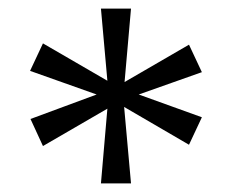

<svg xmlns="http://www.w3.org/2000/svg" viewBox="-20 -734 540 447"><path d="M450 -566 420 -630 270 -543 285 -714H215L230 -546L80 -633L50 -569L205 -514L51 -457L80 -394L230 -481L215 -307H285L269 -485L420 -397L450 -461L303 -514Z"/></svg>

Font: Sprat Black
Style: Regular
Weight: 900
Designer: Ethan Nakache
Foundry: Collletttivo
Version: Version 2.000;Glyphs 3.2 (3217)